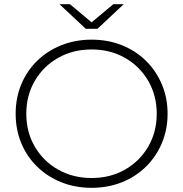

<svg xmlns="http://www.w3.org/2000/svg" viewBox="-20 -895 878 920"><path d="M419 5Q341 5 274.5 -21.5Q208 -48 158.5 -96Q109 -144 82 -209Q55 -274 55 -350Q55 -426 82 -491Q109 -556 158.5 -604Q208 -652 274.5 -678.5Q341 -705 419 -705Q497 -705 563.5 -678.5Q630 -652 679 -604Q728 -556 755.5 -491Q783 -426 783 -350Q783 -274 755.5 -209Q728 -144 679 -96Q630 -48 563.5 -21.5Q497 5 419 5ZM419 -42Q508 -42 578.5 -82Q649 -122 690 -192Q731 -262 731 -350Q731 -438 690 -508Q649 -578 578.5 -618Q508 -658 419 -658Q330 -658 259 -618Q188 -578 147 -508Q106 -438 106 -350Q106 -262 147 -192Q188 -122 259 -82Q330 -42 419 -42ZM391 -757 265 -875H315L419 -788L523 -875H573L447 -757Z"/></svg>

Font: Montserrat Light
Style: Regular
Weight: 300
Designer: Julieta Ulanovsky
Foundry: Julieta Ulanovsky
Version: Version 9.000; ttfautohint (v1.8.4.7-5d5b)